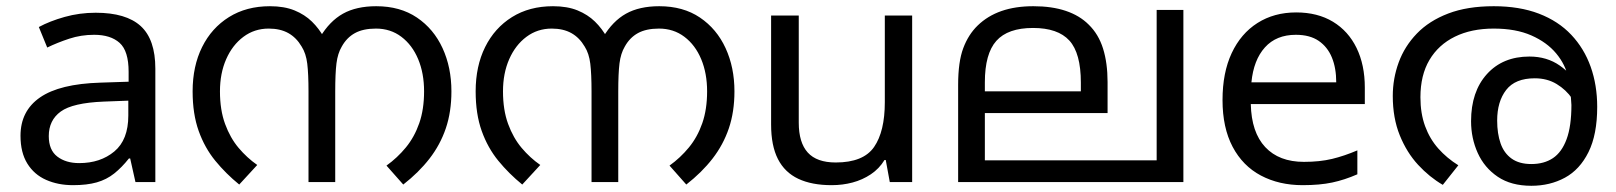

<svg xmlns="http://www.w3.org/2000/svg" viewBox="-20 -586 5200 618"><path d="M288 -545Q386 -545 433 -502Q480 -459 480 -365V0H416L399 -76H395Q372 -47 347.5 -27.5Q323 -8 291.5 1Q260 10 215 10Q167 10 128.5 -7Q90 -24 68 -59.5Q46 -95 46 -149Q46 -229 109 -272.5Q172 -316 303 -320L394 -323V-355Q394 -422 365 -448Q336 -474 283 -474Q241 -474 203 -461.5Q165 -449 132 -433L105 -499Q140 -518 188 -531.5Q236 -545 288 -545ZM314 -259Q214 -255 175.5 -227Q137 -199 137 -148Q137 -103 164.5 -82Q192 -61 235 -61Q303 -61 348 -98.5Q393 -136 393 -214V-262Z M849 -566Q895 -566 928 -552.5Q961 -539 984 -516.5Q1007 -494 1023 -465L1010 -466Q1041 -518 1084 -542Q1127 -566 1191 -566Q1268 -566 1322 -529.5Q1376 -493 1404.5 -431Q1433 -369 1433 -292Q1433 -226 1415 -173Q1397 -120 1362.5 -75.5Q1328 -31 1278 8L1224 -53Q1259 -78 1286.5 -111.5Q1314 -145 1329.5 -189.5Q1345 -234 1345 -292Q1345 -350 1326 -395.5Q1307 -441 1272 -467.5Q1237 -494 1190 -494Q1149 -494 1122.5 -479.5Q1096 -465 1080 -436Q1067 -414 1063 -382Q1059 -350 1059 -291V0H973V-291Q973 -348 969 -381Q965 -414 951 -436Q934 -465 908 -479.5Q882 -494 845 -494Q799 -494 763.5 -467.5Q728 -441 708 -395.5Q688 -350 688 -292Q688 -232 704.5 -187Q721 -142 748 -110Q775 -78 808 -55L750 8Q707 -27 673 -68.5Q639 -110 619.5 -164.5Q600 -219 600 -292Q600 -373 630.5 -434.5Q661 -496 717 -531Q773 -566 849 -566Z M1760 -566Q1806 -566 1839 -552.5Q1872 -539 1895 -516.5Q1918 -494 1934 -465L1921 -466Q1952 -518 1995 -542Q2038 -566 2102 -566Q2179 -566 2233 -529.5Q2287 -493 2315.5 -431Q2344 -369 2344 -292Q2344 -226 2326 -173Q2308 -120 2273.5 -75.5Q2239 -31 2189 8L2135 -53Q2170 -78 2197.5 -111.5Q2225 -145 2240.5 -189.5Q2256 -234 2256 -292Q2256 -350 2237 -395.5Q2218 -441 2183 -467.5Q2148 -494 2101 -494Q2060 -494 2033.5 -479.5Q2007 -465 1991 -436Q1978 -414 1974 -382Q1970 -350 1970 -291V0H1884V-291Q1884 -348 1880 -381Q1876 -414 1862 -436Q1845 -465 1819 -479.5Q1793 -494 1756 -494Q1710 -494 1674.5 -467.5Q1639 -441 1619 -395.5Q1599 -350 1599 -292Q1599 -232 1615.5 -187Q1632 -142 1659 -110Q1686 -78 1719 -55L1661 8Q1618 -27 1584 -68.5Q1550 -110 1530.5 -164.5Q1511 -219 1511 -292Q1511 -373 1541.5 -434.5Q1572 -496 1628 -531Q1684 -566 1760 -566Z M2916 -536V0H2844L2831 -71H2827Q2810 -43 2783 -25Q2756 -7 2724 1.5Q2692 10 2657 10Q2593 10 2549.5 -10.5Q2506 -31 2484 -74Q2462 -117 2462 -185V-536H2551V-191Q2551 -127 2580 -95Q2609 -63 2670 -63Q2759 -63 2793.5 -113Q2828 -163 2828 -257V-536Z M3789 -554V0H3064V-313Q3064 -387 3080.5 -431Q3097 -475 3127 -504Q3159 -535 3203.5 -550.5Q3248 -566 3306 -566Q3366 -566 3410.5 -551Q3455 -536 3484 -507Q3516 -476 3530.5 -429.5Q3545 -383 3545 -322V-222H3150V-70H3703V-554ZM3305 -496Q3224 -496 3187 -454.5Q3150 -413 3150 -321V-292H3459V-320Q3459 -415 3422 -455.5Q3385 -496 3305 -496Z M4152 -546Q4221 -546 4270.5 -516Q4320 -486 4346.5 -431.5Q4373 -377 4373 -304V-251H4006Q4008 -160 4052.5 -112.5Q4097 -65 4177 -65Q4228 -65 4267.5 -74.5Q4307 -84 4349 -102V-25Q4308 -7 4268 1.5Q4228 10 4173 10Q4097 10 4038.5 -21Q3980 -52 3947.5 -113.5Q3915 -175 3915 -264Q3915 -352 3944.5 -415Q3974 -478 4027.5 -512Q4081 -546 4152 -546ZM4151 -474Q4088 -474 4051.5 -433.5Q4015 -393 4008 -321H4281Q4281 -367 4267 -401Q4253 -435 4224.5 -454.5Q4196 -474 4151 -474Z M4788 -566Q4871 -566 4933.5 -542Q4996 -518 5037.5 -474Q5079 -430 5100 -371Q5121 -312 5121 -242Q5121 -153 5093 -96.5Q5065 -40 5017 -14Q4969 12 4909 12Q4844 12 4801 -17Q4758 -46 4736.5 -93.5Q4715 -141 4715 -196Q4715 -291 4766 -347.5Q4817 -404 4903 -404Q4959 -404 5000.5 -375Q5042 -346 5066 -301Q5090 -256 5092 -206L5067 -209Q5060 -240 5040.5 -268.5Q5021 -297 4990.5 -315.5Q4960 -334 4920 -334Q4857 -334 4828 -296.5Q4799 -259 4799 -198Q4799 -156 4810 -124.5Q4821 -93 4845.5 -75.5Q4870 -58 4909 -58Q4950 -58 4978.5 -77Q5007 -96 5022.5 -138Q5038 -180 5038 -248Q5038 -250 5036.5 -270Q5035 -290 5031 -310Q5030 -315 5030 -323Q5030 -331 5028 -335Q5019 -378 4989 -414Q4959 -450 4909 -472Q4859 -494 4788 -494Q4716 -494 4663 -468Q4610 -442 4581 -393Q4552 -344 4552 -273Q4552 -221 4567 -180Q4582 -139 4609.5 -108Q4637 -77 4674 -54L4624 9Q4581 -16 4544.5 -55.5Q4508 -95 4485.5 -150.5Q4463 -206 4463 -277Q4463 -333 4482 -385Q4501 -437 4540.5 -478Q4580 -519 4641.5 -542.5Q4703 -566 4788 -566Z"/></svg>

Font: malayalam15
Style: Book
Weight: 400
Designer: Jelle Bosma - Monotype Design Team
Foundry: Monotype Imaging Inc.
Version: Version 2.003